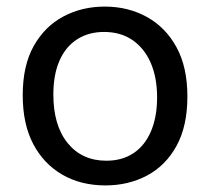

<svg xmlns="http://www.w3.org/2000/svg" viewBox="-20 -550 638 583"><path d="M300 13Q226 13 169.5 -19.5Q113 -52 81 -112.5Q49 -173 49 -261Q49 -351 82.5 -410.5Q116 -470 172.5 -500Q229 -530 298 -530Q369 -530 426 -498.5Q483 -467 516 -406.5Q549 -346 549 -257Q549 -167 516 -107Q483 -47 426.5 -17Q370 13 300 13ZM303 -62Q351 -62 385.5 -85Q420 -108 438.5 -151.5Q457 -195 457 -254Q457 -315 437.5 -359.5Q418 -404 382 -428.5Q346 -453 296 -453Q249 -453 214 -430.5Q179 -408 160.5 -365.5Q142 -323 142 -263Q142 -169 185.5 -115.5Q229 -62 303 -62Z"/></svg>

Font: Bricolage Grotesque 20pt
Style: Regular
Weight: 400
Version: Version 1.001;gftools[0.9.33.dev8+g029e19f]